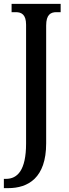

<svg xmlns="http://www.w3.org/2000/svg" viewBox="-29 -734 355 994"><path d="M-9 240H13C117 240 210 187 210 8V-602C210 -659 234 -671 263 -671H285V-714H31V-671H53C82 -671 106 -659 106 -606V9C106 148 61 192 2 192H-9Z"/></svg>

Font: Noto Serif Ethiopic ExtraCondensed Medium
Style: Regular
Weight: 500
Width: 2
Designer: Monotype Design Team
Foundry: Monotype Imaging Inc.
Version: Version 2.102